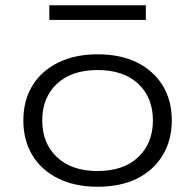

<svg xmlns="http://www.w3.org/2000/svg" viewBox="-20 -704 744 732"><path d="M352 8Q266 8 202 -23.5Q138 -55 103.5 -112Q69 -169 69 -245Q69 -321 103.5 -377.5Q138 -434 202 -465.5Q266 -497 352 -497Q440 -497 503 -465.5Q566 -434 600.5 -377.5Q635 -321 635 -245Q635 -170 600.5 -112.5Q566 -55 503 -23.5Q440 8 352 8ZM352 -52Q451 -52 507 -105Q563 -158 563 -245Q563 -332 507 -384.5Q451 -437 352 -437Q253 -437 197 -384.5Q141 -332 141 -245Q141 -158 197 -105Q253 -52 352 -52ZM168 -628V-684H536V-628Z"/></svg>

Font: Nunito Sans 10pt Expanded Light
Style: Regular
Weight: 300
Width: 7
Designer: Vernon Adams
Foundry: Vernon Adams
Version: Version 3.101;gftools[0.9.27]